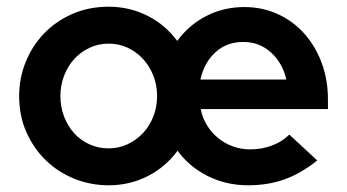

<svg xmlns="http://www.w3.org/2000/svg" viewBox="-20 -542 1033 572"><path d="M37 -256Q37 -308 56 -356Q75 -404 110 -441Q145 -478 194.5 -500Q244 -522 304 -522Q366 -522 419.5 -495Q473 -468 508 -420Q542 -467 594 -494Q646 -521 708 -521Q761 -521 806.5 -500.5Q852 -480 885.5 -443Q919 -406 938 -355.5Q957 -305 957 -245V-217H578Q583 -191 596.5 -169Q610 -147 629.5 -131Q649 -115 673.5 -106Q698 -97 725 -97Q760 -97 790.5 -108.5Q821 -120 842 -141Q863 -121 883.5 -102.5Q904 -84 925 -64Q878 -26 828.5 -8Q779 10 719 10Q654 10 599 -17.5Q544 -45 509 -93Q474 -45 420.5 -17.5Q367 10 304 10Q250 10 201.5 -9.5Q153 -29 116.5 -64.5Q80 -100 58.5 -148.5Q37 -197 37 -256ZM705 -417Q655 -417 621.5 -386Q588 -355 577 -305H833Q822 -354 787.5 -385.5Q753 -417 705 -417ZM304 -100Q334 -100 360.5 -112.5Q387 -125 406.5 -146Q426 -167 437 -195.5Q448 -224 448 -256Q448 -289 436.5 -317.5Q425 -346 405.5 -367Q386 -388 360 -400Q334 -412 304 -412Q273 -412 246.5 -399.5Q220 -387 201 -366Q182 -345 171 -316.5Q160 -288 160 -256Q160 -223 171 -194.5Q182 -166 201 -145Q220 -124 246.5 -112Q273 -100 304 -100Z"/></svg>

Font: Rosa Sans SemiBold
Style: Regular
Weight: 600
Designer: Pentagram / MCKL
Foundry: Pentagram / MCKL
Version: Version 1.005;September 16, 2019;FontCreator 11.5.0.2425 64-